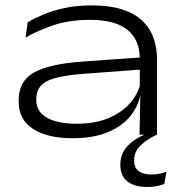

<svg xmlns="http://www.w3.org/2000/svg" viewBox="-20 -512 696 730"><path d="M510.5 0 513.5 -148.5 511.5 -163.5V-278V-289Q511.5 -360 465 -398.2Q418.5 -436.5 321.5 -436.5Q242 -436.5 181.5 -415.5Q121 -394.5 77.5 -369.5L85 -427Q108 -441 142.8 -456Q177.5 -471 224.2 -481.2Q271 -491.5 330 -491.5Q396 -491.5 443.2 -476.5Q490.5 -461.5 520 -434Q549.5 -406.5 563.2 -368.8Q577 -331 577 -285V0ZM255.5 13.5Q160 13.5 105.5 -22Q51 -57.5 51 -125V-131Q51 -204 109.5 -236.5Q168 -269 294.5 -278L520.5 -294L521.5 -248L300 -231.5Q199.5 -224 158.8 -203.5Q118 -183 118 -136V-131.5Q118 -87.5 158.5 -64.5Q199 -41.5 272 -41.5Q341.5 -41.5 392.5 -63Q443.5 -84.5 474.8 -120.2Q506 -156 515 -199.5L527.5 -151H513.5Q506 -109 476 -71.2Q446 -33.5 391.5 -10Q337 13.5 255.5 13.5ZM539.5 199Q492 199 464.8 178Q437.5 157 437.5 115V114.5Q437.5 74.5 461.8 46.8Q486 19 528.5 0V-7.5H576.5V0Q537 18.5 513.5 42Q490 65.5 490 97V98Q490 126.5 507.8 139Q525.5 151.5 555.5 151.5Q570 151.5 584.2 149Q598.5 146.5 613 141L604.5 187.5Q592 193 574.5 196Q557 199 539.5 199Z"/></svg>

Font: Anek Latin Expanded Light
Style: Regular
Weight: 300
Width: 7
Designer: Yesha Goshar
Foundry: Ek Type
Version: Version 1.003